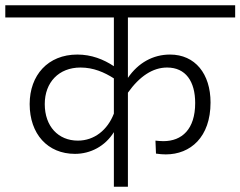

<svg xmlns="http://www.w3.org/2000/svg" viewBox="-36 -705 908 725"><path d="M447 -639H852V-685H-16V-639H394V-455C355 -481 309 -499 256 -499C145 -499 76 -421 76 -312C76 -199 144 -124 247 -124C306 -124 361 -153 394 -206V0H447V-355C491 -417 541 -450 595 -450C665 -450 701 -398 701 -316C701 -217 651 -172 581 -172C570 -172 561 -173 551 -174L553 -125C567 -123 578 -122 590 -122C683 -122 759 -187 759 -318C759 -426 701 -499 606 -499C542 -499 486 -468 447 -411ZM258 -174C184 -174 133 -228 133 -312C133 -394 186 -450 268 -450C317 -450 358 -432 394 -409V-276C370 -214 320 -174 258 -174Z"/></svg>

Font: FiraGO Light
Style: Regular
Weight: 300
Designer: bBox Type
Foundry: bBox Type GmbH
Version: Version 1.001;PS 001.001;hotconv 1.0.88;makeotf.lib2.5.64775